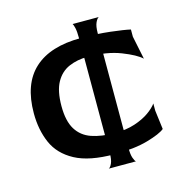

<svg xmlns="http://www.w3.org/2000/svg" viewBox="-93 -626 743 773"><g transform="rotate(-15 279.0 -240.0)"><path d="M304 10Q200 10 140.5 -22Q81 -54 57 -109Q33 -164 33 -233Q33 -355 99.5 -416Q166 -477 294 -477Q361 -477 416.5 -470.5Q472 -464 498 -458V-428L518 -331Q496 -352 438.5 -374.5Q381 -397 301 -397Q258 -397 223 -382Q188 -367 168 -331Q148 -295 148 -232Q148 -170 169.5 -135Q191 -100 231.5 -86Q272 -72 328 -72Q375 -72 411.5 -84Q448 -96 472.5 -113.5Q497 -131 508 -147V-117L518 -38Q499 -22 443.5 -6Q388 10 304 10ZM267 60Q274 57 280.5 42.5Q287 28 287 0V-480Q287 -507 283.5 -521.5Q280 -536 277 -540H386Q379 -537 372 -522Q365 -507 365 -479V0Q365 27 370 41.5Q375 56 380 60Z"/></g></svg>

Font: Red Rose Medium
Style: Regular
Weight: 500
Designer: Jaikishan Patel
Version: Version 2.000